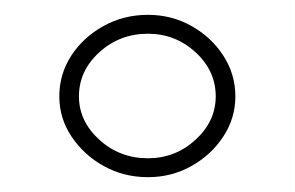

<svg xmlns="http://www.w3.org/2000/svg" viewBox="-20 -830 398 259"><path d="M179.5 -591Q147 -591 120 -606Q93 -621 76.5 -645.8Q60 -670.5 60 -700Q60 -730 76.2 -755Q92.5 -780 119.8 -795Q147 -810 179.5 -810Q211.5 -810 238.2 -795Q265 -780 281.2 -755Q297.5 -730 297.5 -700Q297.5 -670.5 281.2 -645.8Q265 -621 238.2 -606Q211.5 -591 179.5 -591ZM179.5 -616.5Q216.5 -616.5 243.8 -641.5Q271 -666.5 271 -700Q271 -734.5 243.8 -759.5Q216.5 -784.5 179.5 -784.5Q141.5 -784.5 114 -759.5Q86.5 -734.5 86.5 -700Q86.5 -666.5 114 -641.5Q141.5 -616.5 179.5 -616.5Z"/></svg>

Font: Big Shoulders Thin
Style: Regular
Weight: 100
Version: Version 2.002